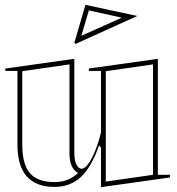

<svg xmlns="http://www.w3.org/2000/svg" viewBox="-20 -758 732 793"><path d="M205 14Q129 14 90.5 -29.5Q52 -73 52 -161V-465H2V-475L287 -515V-126Q287 -95 296 -78Q305 -61 317 -61Q330 -61 344.5 -81Q359 -101 373 -135Q387 -169 397 -211V-465H347V-475L632 -515V-36H682V-25L397 15V-149L389 -157Q358 -68 314 -27Q270 14 205 14ZM612 -492 417 -464V-8L612 -36ZM267 -492 72 -464V-161Q72 -80 103.5 -43Q135 -6 205 -6Q237 -6 260.5 -16Q284 -26 303 -44Q302 -45 299.5 -46Q297 -47 293 -50Q280 -61 273.5 -79.5Q267 -98 267 -126ZM293 -577 287 -581 333 -738 547 -692ZM316 -610 318 -611 483 -685 347 -715Z"/></svg>

Font: Kalnia Glaze Thin
Style: Regular
Weight: 100
Version: Version 1.110